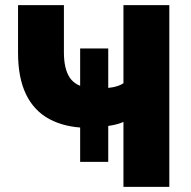

<svg xmlns="http://www.w3.org/2000/svg" viewBox="-20 -725 743 745"><path d="M459 0V-252Q449 -247 433.5 -243Q418 -239 401.5 -236.5Q385 -234 368 -233L400 -254V-97H291V-249L314 -229Q231 -231 171.5 -263Q112 -295 81 -359Q50 -423 50 -520V-705H228V-522Q228 -458 250.5 -424Q273 -390 327 -383L291 -372V-537H400V-372L365 -381Q394 -382 418 -386.5Q442 -391 459 -402V-705H637V0Z"/></svg>

Font: Nunito Sans 10pt SemiCondensed Black
Style: Regular
Weight: 900
Width: 4
Designer: Vernon Adams
Foundry: Vernon Adams
Version: Version 3.101;gftools[0.9.27]